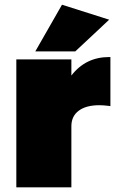

<svg xmlns="http://www.w3.org/2000/svg" viewBox="-20 -801 497 821"><path d="M49.8 0V-546.9H285.2V-478Q346.2 -557.1 446.8 -557.1H452.1V-347.2L445.8 -348.1Q422.9 -351.1 404.8 -351.1Q348.1 -351.1 316.7 -327.6Q285.2 -304.2 285.2 -261.2V0ZM130.9 -581.1 245.1 -780.8 446.8 -716.8 301.8 -581.1Z"/></svg>

Font: Trueno UltraBlack
Style: Regular
Weight: 950
Designer: Julieta Ulanovsky
Foundry: Julieta Ulanovsky
Version: Version 3.001b | FøM Fix